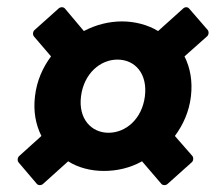

<svg xmlns="http://www.w3.org/2000/svg" viewBox="-20 -599 604 538"><path d="M83 -84C87 -79 96 -79 101 -84L171 -147C199 -129 235 -120 271 -120C307 -120 344 -128 378 -147L432 -84C436 -79 445 -79 450 -84L517 -144C522 -148 523 -157 519 -162L470 -218C493 -249 510 -286 515 -329C520 -372 513 -409 497 -441L560 -497C565 -501 566 -510 562 -515L510 -575C506 -580 498 -580 493 -575L423 -512C395 -529 359 -539 322 -539C286 -539 249 -530 215 -512L162 -575C158 -580 149 -580 144 -575L77 -515C72 -511 71 -502 75 -497L123 -441C100 -410 83 -373 78 -329C73 -287 80 -250 96 -218L34 -162C29 -158 28 -149 32 -144ZM207 -329C215 -393 261 -432 309 -432C358 -432 394 -393 386 -329C378 -266 333 -227 284 -227C236 -227 199 -266 207 -329Z"/></svg>

Font: Falling Sky
Style: BdObl
Weight: 700
Designer: Paul D. Hunt
Foundry: Adobe Systems Incorporated
Version: Version 1.02